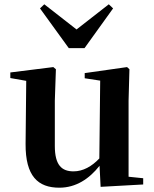

<svg xmlns="http://www.w3.org/2000/svg" viewBox="-20 -857 718 893"><path d="M448 12 646 1V-28L578 -35V-389L582 -535L571 -545L374 -517V-493L446 -482L442 -120C407 -83 366 -60 322 -60C267 -60 235 -89 235 -178V-389L240 -535L228 -545L28 -520V-494L102 -481L99 -188C98 -37 157 16 256 16C333 16 395 -25 443 -86ZM186 -837 166 -818 300 -633H373L506 -818L486 -837L336 -720Z"/></svg>

Font: Source Han Serif CN
Style: Bold
Weight: 700
Designer: Ryoko NISHIZUKA 西塚涼子 (kana & ideographs); Frank Grießhammer (Latin, Greek & Cyrillic); Wenlong ZHANG 张文龙 (bopomofo); San
Foundry: Adobe
Version: Version 2.003;hotconv 1.1.1;makeotfexe 2.6.0